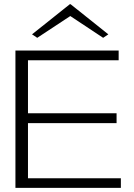

<svg xmlns="http://www.w3.org/2000/svg" viewBox="-20 -903 644 923"><path d="M54.2 0V-660H550.4V-613.3H114.5V-358.5H540.4V-311H114.5V-45.9H561V0ZM159 -721.2 134 -737.9 315.9 -882.9H319.1L500.8 -737.9L475.8 -721.2L317.9 -825.9Z"/></svg>

Font: Panamera Thin
Style: Regular
Weight: 100
Designer: Bastien Sozeau
Foundry: NBR — Bastien Sozeau
Version: Version 3.003;gftools[0.9.33]